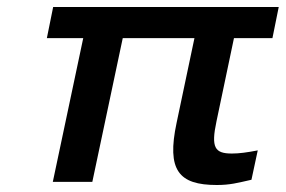

<svg xmlns="http://www.w3.org/2000/svg" viewBox="-20 -520 817 549"><path d="M777 -500H132L114 -411H218L131 0H244L331 -411H536L485 -169C456 -33 491 9 600 9C638 9 659 3 699 -6L717 -90C686 -84 664 -81 643 -81C594 -81 583 -98 599 -173L649 -411H759Z"/></svg>

Font: LT Wave Medium
Style: Italic
Weight: 500
Designer: Daniel Lyons
Version: Version 2.5 (Glyphs App)